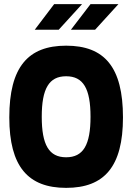

<svg xmlns="http://www.w3.org/2000/svg" viewBox="-20 -900 640 929"><path d="M300 9C116 9 25 -94 25 -332C25 -576 116 -679 300 -679C485 -679 575 -576 575 -332C575 -94 485 9 300 9ZM148 -756H264L377 -880H242ZM182 -335C182 -199 217 -139 300 -139C383 -139 418 -199 418 -335C418 -471 383 -531 300 -531C217 -531 182 -471 182 -335ZM323 -756H440L553 -880H418Z"/></svg>

Font: LT Wave Mono Black
Style: Regular
Weight: 900
Designer: Daniel Lyons
Version: Version 2.5 (Glyphs App)